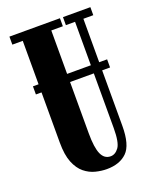

<svg xmlns="http://www.w3.org/2000/svg" viewBox="-135 -777 694 866"><g transform="rotate(-20 212.5 -344.0)"><path d="M226.5 12Q201 12 173 5Q145 -2 121 -21.5Q97 -41 82.2 -77.5Q67.5 -114 67.5 -173V-414H40.5V-453H67.5V-661.5H17.5V-700H260V-661.5H204.5V-453H318.5V-661.5H274.5V-700H406V-661.5H358.5V-453H396.5V-414H358.5V-148Q358.5 -56 323.5 -22Q288.5 12 226.5 12ZM204.5 -167.5Q204.5 -99 218.5 -67.8Q232.5 -36.5 262.5 -36.5Q285 -36.5 301.8 -59.5Q318.5 -82.5 318.5 -151.5V-414H204.5Z"/></g></svg>

Font: Imbue 10pt ExtraBold
Style: Regular
Weight: 800
Designer: Tyler Finck
Foundry: Etcetera Type Company
Version: Version 1.102; ttfautohint (v1.8.3)